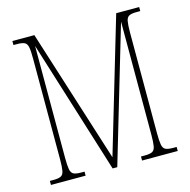

<svg xmlns="http://www.w3.org/2000/svg" viewBox="-105 -817 911 920"><g transform="rotate(-15 350.5 -357.0)"><path d="M36 0V-20H54Q79 -20 91 -26Q103 -32 106.5 -51Q110 -70 110 -108V-606Q110 -645 106.5 -663.5Q103 -682 91 -688Q79 -694 54 -694H36V-714H145L355 -52L551 -714H665V-694H647Q622 -694 610 -688Q598 -682 594.5 -663.5Q591 -645 591 -606V-108Q591 -70 594.5 -51Q598 -32 610 -26Q622 -20 647 -20H665V0H488V-20H507Q532 -20 544 -26Q556 -32 559.5 -51Q563 -70 563 -108V-669L365 0H342L135 -663V-108Q135 -70 138.5 -51Q142 -32 154 -26Q166 -20 191 -20H208V0Z"/></g></svg>

Font: Noto Serif Thai ExtraCondensed Thin
Style: Regular
Weight: 100
Width: 2
Designer: Monotype Design Team
Foundry: Monotype Imaging Inc.
Version: Version 2.001; ttfautohint (v1.8.4.7-5d5b)